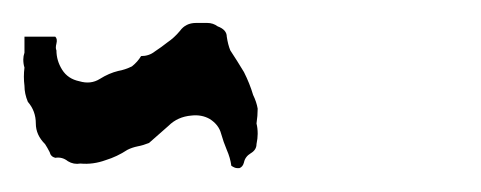

<svg xmlns="http://www.w3.org/2000/svg" viewBox="-391 -2 411 164"><path d="M-223.6 17.6Q-223.6 17.6 -223.6 17.6Q-218.8 17.6 -213.9 17.6Q-209 17.6 -205.1 20.5Q-197.3 23.4 -197.3 29.3Q-196.3 36.1 -194.3 41Q-188.5 49.8 -182.6 59.6Q-177.7 69.3 -174.8 79.1Q-171.9 85 -170.9 90.8Q-170.9 96.7 -171.9 103.5Q-170.9 107.4 -170.9 112.3Q-170.9 116.2 -171.9 121.1Q-171.9 126 -176.8 128.9Q-181.6 131.8 -182.6 136.7Q-183.6 140.6 -186.5 141.6Q-187.5 141.6 -188.5 141.6Q-190.4 141.6 -193.4 139.6Q-194.3 132.8 -197.3 126Q-200.2 119.1 -202.1 112.3Q-204.1 104.5 -211.9 99.6Q-218.8 95.7 -227.5 96.7Q-239.3 97.7 -247.1 105.5Q-255.9 113.3 -263.7 120.1Q-268.6 122.1 -273.4 123Q-278.3 124 -282.2 126Q-291 131.8 -300.8 134.8Q-311.5 138.7 -322.3 137.7Q-328.1 138.7 -333 135.7Q-337.9 131.8 -343.8 132.8Q-347.7 131.8 -348.6 127.9Q-350.6 124 -352.5 121.1Q-360.4 113.3 -360.4 103.5Q-360.4 92.8 -367.2 85Q-370.1 78.1 -370.1 71.3Q-371.1 63.5 -370.1 55.7Q-371.1 52.7 -371.1 48.8Q-371.1 45.9 -370.1 43Q-370.1 36.1 -370.1 29.3Q-363.3 29.3 -357.4 29.3Q-350.6 29.3 -343.8 29.3Q-341.8 31.2 -342.8 35.2Q-343.8 39.1 -342.8 41Q-342.8 49.8 -337.9 57.6Q-333 65.4 -323.2 67.4Q-313.5 70.3 -305.7 65.4Q-297.9 60.5 -290 58.6Q-284.2 57.6 -278.3 54.7Q-273.4 50.8 -270.5 45.9Q-263.7 45.9 -258.8 42Q-252.9 38.1 -248 34.2Q-242.2 30.3 -237.3 24.4Q-232.4 17.6 -223.6 17.6Z"/></svg>

Font: YzWr
Style: Regular
Weight: 400
Version: Version 1.0